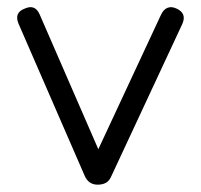

<svg xmlns="http://www.w3.org/2000/svg" viewBox="-20 -504 549 524"><path d="M284 -23.5Q278.5 -10.5 269.2 -5.2Q260 0 246.5 0Q221.5 0 211 -24.5L30.5 -439.5Q18 -469.5 47.5 -480.5Q76 -493.5 88.5 -464L265 -58.5H230.5L420 -465Q426.5 -478.5 437.5 -482.8Q448.5 -487 462 -480.5Q490.5 -467.5 477.5 -438.5Z"/></svg>

Font: Jura Light Medium
Style: Regular
Weight: 500
Version: Version 5.106